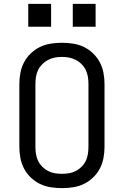

<svg xmlns="http://www.w3.org/2000/svg" viewBox="-20 -964 640 992"><path d="M300 8Q271 8 242 3.5Q213 -1 187 -13.5Q161 -26 139.5 -46.5Q118 -67 104.5 -92.5Q91 -118 85.5 -147Q80 -176 80 -205V-530Q80 -559 85.5 -588Q91 -617 104.5 -642.5Q118 -668 139.5 -688.5Q161 -709 187 -721.5Q213 -734 242 -738.5Q271 -743 300 -743Q329 -743 358 -738.5Q387 -734 413 -721.5Q439 -709 460.5 -688.5Q482 -668 495.5 -642.5Q509 -617 514.5 -588Q520 -559 520 -530V-205Q520 -176 514.5 -147Q509 -118 495.5 -92.5Q482 -67 460.5 -46.5Q439 -26 413 -13.5Q387 -1 358 3.5Q329 8 300 8ZM300 -66Q319 -66 337 -69Q355 -72 371.5 -80.5Q388 -89 401.5 -102.5Q415 -116 423 -132.5Q431 -149 434 -167.5Q437 -186 437 -205V-530Q437 -549 434 -567.5Q431 -586 423 -602.5Q415 -619 401.5 -632.5Q388 -646 371.5 -654.5Q355 -663 337 -666.5Q319 -670 300 -670Q281 -670 263 -666.5Q245 -663 228.5 -654.5Q212 -646 198.5 -632.5Q185 -619 177 -602.5Q169 -586 166 -567.5Q163 -549 163 -530V-205Q163 -186 166 -167.5Q169 -149 177 -132.5Q185 -116 198.5 -102.5Q212 -89 228.5 -80.5Q245 -72 263 -69Q281 -66 300 -66ZM356 -826V-944H474V-826ZM126 -826V-944H244V-826Z"/></svg>

Font: Nova
Style: Regular
Weight: 400
Monospace: yes
Designer: Belleve Invis
Foundry: Belleve Invis
Version: Version 24.1.4; ttfautohint (v1.8.4)